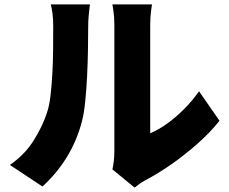

<svg xmlns="http://www.w3.org/2000/svg" viewBox="-20 -793 1040 873"><path d="M491 -23Q495 -39 497.5 -61Q500 -83 500 -106Q500 -118 500 -150.5Q500 -183 500 -228.5Q500 -274 500 -327Q500 -380 500 -434Q500 -488 500 -536.5Q500 -585 500 -623Q500 -661 500 -680Q500 -717 495.5 -745Q491 -773 491 -773H671Q671 -773 667 -744.5Q663 -716 663 -679Q663 -660 663 -628Q663 -596 663 -556Q663 -516 663 -472Q663 -428 663 -385Q663 -342 663 -303Q663 -264 663 -234Q663 -204 663 -187Q701 -203 740 -231Q779 -259 816.5 -296.5Q854 -334 885 -378L978 -244Q938 -193 879.5 -141Q821 -89 758.5 -45.5Q696 -2 640 27Q622 37 611 45.5Q600 54 592 60ZM25 -43Q93 -90 133.5 -155Q174 -220 193 -279Q204 -310 209.5 -357Q215 -404 218 -458.5Q221 -513 221.5 -568Q222 -623 222 -670Q222 -705 219 -729Q216 -753 211 -773H389Q389 -773 387 -757.5Q385 -742 383 -719Q381 -696 381 -672Q381 -626 380 -567Q379 -508 376 -447Q373 -386 367.5 -331.5Q362 -277 352 -239Q329 -152 283.5 -78Q238 -4 173 55Z"/></svg>

Font: Noto Sans JP Thin Black
Style: Regular
Weight: 900
Version: Version 2.004-H2;hotconv 1.0.118;makeotfexe 2.5.65603